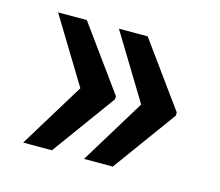

<svg xmlns="http://www.w3.org/2000/svg" viewBox="-67 -637 645 563"><g transform="rotate(15 255.5 -355.5)"><path d="M229.7 -157.7 350.3 -355 229.7 -553H317L457 -359.7V-350L317 -157.7ZM45 -157.7 165.7 -355 45 -553H132.3L272.3 -359.7V-350L132.3 -157.7Z"/></g></svg>

Font: FreesentationVF
Style: Regular
Weight: 400
Designer: glyphs from Roboto by Christian Robertson / Hangul glyphs from Noto Sans CJK(Source Han Sans) by Jang Soo-young and Kang
Foundry: PT&
Version: Version 2.001;Glyphs 3.3.1 (3343)